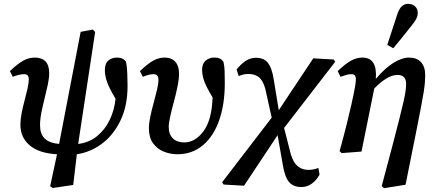

<svg xmlns="http://www.w3.org/2000/svg" viewBox="-20 -795 2284 1007"><path d="M257 191 243 182 279 14Q185 9 136 -32.5Q87 -74 87 -141Q87 -169 93.5 -202Q100 -235 109 -268.5Q118 -302 124.5 -331Q131 -360 131 -379Q131 -406 107 -406Q82 -406 47 -392L32 -422Q74 -462 103 -477.5Q132 -493 162 -493Q238 -493 238 -411Q238 -386 231 -352.5Q224 -319 214.5 -281.5Q205 -244 197.5 -207Q190 -170 190 -138Q190 -93 214 -69Q238 -45 290 -40L403 -628L467 -640L479 -627L390 -40Q447 -47 488.5 -80.5Q530 -114 555 -165.5Q580 -217 586 -277Q553 -332 541.5 -365Q530 -398 530 -426Q530 -463 549 -478Q568 -493 593 -493Q627 -493 641 -471Q646 -447 647.5 -410.5Q649 -374 649 -344Q649 -239 611.5 -162Q574 -85 513.5 -40.5Q453 4 383 14L364 175Z M910 14Q873 14 838.5 0Q804 -14 782.5 -44Q761 -74 761 -122Q761 -149 768.5 -184.5Q776 -220 786 -256Q796 -292 803.5 -324Q811 -356 811 -377Q811 -406 785 -406Q775 -406 761.5 -403Q748 -400 729 -392L714 -422Q756 -462 784.5 -477.5Q813 -493 843 -493Q880 -493 899.5 -471Q919 -449 919 -409Q919 -380 911 -341Q903 -302 892 -261.5Q881 -221 873 -185.5Q865 -150 865 -129Q865 -90 887 -69Q909 -48 946 -48Q1004 -48 1047.5 -107Q1091 -166 1095 -284Q1064 -335 1052 -367Q1040 -399 1040 -430Q1040 -462 1060.5 -478.5Q1081 -495 1109 -493Q1137 -493 1152 -471Q1157 -449 1158 -425Q1159 -401 1159 -359Q1159 -248 1129.5 -164Q1100 -80 1044 -33Q988 14 910 14Z M1153 173 1145 161 1405 -178 1377 -304Q1368 -356 1346.5 -381.5Q1325 -407 1281 -407Q1267 -407 1255.5 -404Q1244 -401 1232 -396L1221 -430Q1240 -456 1266 -474Q1292 -492 1322 -492Q1365 -492 1385.5 -465Q1406 -438 1415 -382L1442 -217L1623 -489L1730 -483L1738 -471L1470 -124L1498 -14Q1511 46 1535.5 71Q1560 96 1599 96Q1623 96 1650 86L1656 121Q1640 150 1615.5 168Q1591 186 1561 186Q1518 186 1495.5 159Q1473 132 1463 68L1436 -86L1260 179Z M1761 -2Q1784 -85 1798.5 -144Q1813 -203 1823.5 -249Q1834 -295 1842 -340Q1849 -377 1845 -391.5Q1841 -406 1824 -406Q1809 -406 1796.5 -402.5Q1784 -399 1766 -392L1751 -422Q1793 -462 1822 -477.5Q1851 -493 1881 -493Q1960 -493 1951 -381Q1998 -437 2043 -465Q2088 -493 2125 -493Q2166 -493 2188 -469Q2210 -445 2210 -402Q2210 -383 2208.5 -363Q2207 -343 2202.5 -314Q2198 -285 2189 -238.5Q2180 -192 2166 -120L2107 174L1994 192L1982 181L2038 -30Q2060 -114 2074 -169.5Q2088 -225 2096 -260Q2104 -295 2107 -317Q2110 -339 2110 -355Q2110 -402 2065 -402Q2012 -402 1943 -331L1876 0L1772 8ZM2011 -559Q2037 -639 2063 -718Q2074 -751 2088.5 -763Q2103 -775 2120 -775Q2143 -775 2157 -761.5Q2171 -748 2171 -728Q2171 -712 2163.5 -697Q2156 -682 2139 -661Q2115 -631 2091.5 -601.5Q2068 -572 2043 -542Z"/></svg>

Font: Source Serif 4 Semibold
Style: Italic
Weight: 600
Italic angle: -12°
Designer: Frank Grießhammer
Foundry: Adobe
Version: Version 4.005;hotconv 1.1.0;makeotfexe 2.6.0